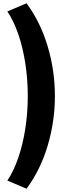

<svg xmlns="http://www.w3.org/2000/svg" viewBox="-20 -895 406 1175"><path d="M142.5 260 25 210Q64 152 92 70.2Q120 -11.5 135 -108.2Q150 -205 150 -307Q150 -409 135.2 -505.5Q120.5 -602 92.5 -684.2Q64.5 -766.5 25 -825L142.5 -875Q227 -760.5 271.5 -612.2Q316 -464 316 -307Q316 -154 272.5 -6Q229 142 142.5 260Z"/></svg>

Font: Spartan Thin ExtraBold
Style: Regular
Weight: 800
Version: Version 1.004